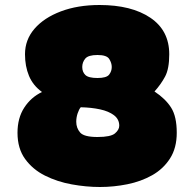

<svg xmlns="http://www.w3.org/2000/svg" viewBox="-20 -738 777 768"><path d="M380 10Q325 10 267 -0.5Q209 -11 160 -35.5Q111 -60 80.5 -102Q50 -144 50 -207Q50 -266 77 -307.5Q104 -349 148 -370Q112 -396 96 -434.5Q80 -473 80 -521Q80 -579 118 -623Q156 -667 223.5 -692.5Q291 -718 378 -718Q506 -718 581.5 -667Q657 -616 657 -521Q657 -463 640.5 -432Q624 -401 598 -372Q642 -343 664.5 -307.5Q687 -272 687 -207Q687 -146 660 -104Q633 -62 588.5 -37Q544 -12 489.5 -1Q435 10 380 10ZM370 -426Q406 -426 416.5 -439.5Q427 -453 427 -470Q427 -486 417 -502Q407 -518 370 -518Q333 -518 321 -503.5Q309 -489 309 -470Q309 -450 321.5 -438Q334 -426 370 -426ZM370 -190Q423 -190 440 -204.5Q457 -219 457 -235Q457 -261 436 -277Q415 -293 380.5 -300.5Q346 -308 303 -309Q296 -301 290.5 -284.5Q285 -268 285 -251Q285 -226 300.5 -208Q316 -190 370 -190Z"/></svg>

Font: Rowdies
Style: Bold
Weight: 700
Designer: Jaikishan Patel
Version: Version 1.000; ttfautohint (v1.8.3)